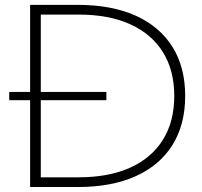

<svg xmlns="http://www.w3.org/2000/svg" viewBox="-20 -752 811 772"><path d="M101.1 0V-349.1H17.1V-382.3H101.1V-732.4H293Q428.7 -732.4 525.4 -689Q622.1 -645.5 673.3 -563.7Q724.6 -481.9 724.6 -366.2Q724.6 -251 673.3 -168.9Q622.1 -86.9 525.4 -43.5Q428.7 0 293 0ZM407.7 -349.1H144V-39.1H295.9Q417.5 -39.1 503.4 -77.9Q589.4 -116.7 635 -189.9Q680.7 -263.2 680.7 -366.2Q680.7 -469.2 635 -542.5Q589.4 -615.7 503.4 -654.5Q417.5 -693.4 295.9 -693.4H144V-382.3H407.7Z"/></svg>

Font: Kumbh Sans ExtraLight
Style: Regular
Weight: 250
Version: Version 1.005